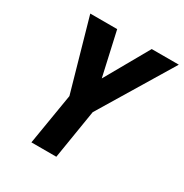

<svg xmlns="http://www.w3.org/2000/svg" viewBox="-170 -868 959 1001"><g transform="rotate(30 310.0 -367.5)"><path d="M157 0H307L355 -296L620 -735H457L308 -472L249 -735H87L208 -308Z"/></g></svg>

Font: Iosevka Sparkle Heavy
Style: Italic
Weight: 900
Italic angle: -9°
Designer: Belleve Invis
Foundry: Belleve Invis
Version: Version 4.5.0; ttfautohint (v1.8.3)